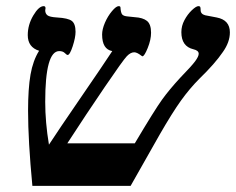

<svg xmlns="http://www.w3.org/2000/svg" viewBox="-20 -608 772 628"><path d="M629.9 -432.1Q629.9 -442.9 612.8 -446.8Q573.2 -456.1 573.2 -502.9Q573.2 -523.4 583.3 -542.2Q593.3 -561 607.4 -574.5Q621.6 -587.9 628.9 -587.9Q634.3 -587.9 635.3 -584.2Q636.2 -580.6 636.2 -575.2Q636.2 -562 650.9 -558.1L689 -550.8Q731.9 -542.5 731.9 -502Q731.9 -470.2 709 -438Q683.6 -400.4 631.8 -350.1Q600.6 -318.8 572 -279.1Q543.5 -239.3 502.9 -168.9L407.2 0H85.9Q71.8 -147.5 71.8 -246.1Q71.8 -317.9 79.8 -364Q87.9 -410.2 107.9 -441.9Q70.8 -453.6 70.8 -493.2Q70.8 -526.9 88.9 -557.4Q106.9 -587.9 123 -587.9Q128.9 -587.9 128.9 -581.1L127.9 -574.2Q127.9 -564 135 -558.1Q142.1 -552.2 167 -550.8Q202.6 -548.8 214.8 -539.6Q227.1 -530.3 227.1 -503.9Q227.1 -485.4 217.8 -456.8Q208.5 -428.2 201.2 -428.2Q198.2 -428.2 191.9 -434.6Q185.5 -440.9 173.8 -440.9Q127.9 -440.9 127.9 -274.9Q127.9 -208 140.1 -134.8Q171.9 -183.6 241.7 -285.2Q319.8 -398.9 347.2 -440.9Q314 -446.8 314 -495.1Q314 -512.2 323.2 -533.7Q332.5 -555.2 346.2 -571.5Q359.9 -587.9 368.2 -587.9Q373.5 -587.9 374 -584Q375 -566.4 379.6 -560.8Q384.3 -555.2 397.9 -554.2L420.9 -551.8Q447.3 -550.3 460.7 -539.6Q474.1 -528.8 474.1 -501Q474.1 -478 463.1 -450.9Q452.1 -423.8 445.8 -423.8L442.4 -425.8Q428.2 -437 418.9 -437Q407.2 -437 394.8 -424.1Q382.3 -411.1 322.8 -323.7Q263.2 -236.3 200.2 -139.2H420.9Q485.8 -248.5 509.8 -281.7Q533.7 -314.9 569.8 -354Q606.4 -391.6 618.2 -407.5Q629.9 -423.3 629.9 -432.1Z"/></svg>

Font: Liberation Serif
Style: Bold Italic
Weight: 700
Italic angle: -16.333°
Designer: Steve Matteson
Foundry: Ascender Corporation
Version: Version 2.1.5